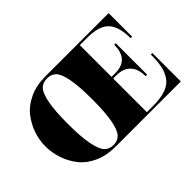

<svg xmlns="http://www.w3.org/2000/svg" viewBox="-109 -1022 1335 1335"><g transform="rotate(-45 558.5 -354.5)"><path d="M404 -700H419H1028V-469H1013Q1013 -581 966.5 -632.5Q920 -684 804 -684H729V-372H766Q900 -372 900 -517H915V-208H900Q900 -281 863.5 -318.5Q827 -356 762 -356H729V-25H790Q867 -25 916.5 -43Q966 -61 990.5 -98.5Q1015 -136 1023.5 -179.5Q1032 -223 1032 -289H1047V-9H411H404Q318 -9 250.5 -39.5Q183 -70 143 -120.5Q103 -171 82.5 -231.5Q62 -292 62 -356Q62 -418 82.5 -477Q103 -536 142.5 -586.5Q182 -637 250 -668.5Q318 -700 403 -700ZM524 -356Q524 -485 510 -557.5Q496 -630 471 -656Q446 -682 404 -682Q362 -682 337 -656.5Q312 -631 297.5 -558Q283 -485 283 -356Q283 -228 297.5 -154.5Q312 -81 337 -54Q362 -27 404 -27Q446 -27 471 -54Q496 -81 510 -154.5Q524 -228 524 -356Z"/></g></svg>

Font: Elsie Swash Caps Black
Style: Regular
Weight: 900
Designer: Alejandro Inler
Foundry: Alejandro Inler
Version: 1.001